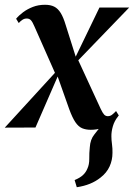

<svg xmlns="http://www.w3.org/2000/svg" viewBox="-52 -534 561 804"><path d="M269.5 250 260.5 220Q282.5 211 295 199.5Q307.5 188 314 172Q322 155 321.8 130.8Q321.5 106.5 324 83Q326 50 343 29.2Q360 8.5 372.5 -8.5L442 -46Q427 -27.5 420.5 -4.8Q414 18 414.5 37.5Q414.5 52 417 70.2Q419.5 88.5 419 106Q419 136.5 406.8 163.2Q394.5 190 368.5 210Q349 225.5 324.5 235.5Q300 245.5 269.5 250ZM328 9.5Q307.5 9.5 292 3Q276.5 -3.5 263.8 -22.2Q251 -41 238 -76.5L178.5 -244.5L199 -235.5L96.5 0L-32 0.5L195 -247.5L182.5 -219L92.5 -422.5Q84.5 -441.5 77.8 -449Q71 -456.5 60 -456.5Q50 -456.5 41.8 -451Q33.5 -445.5 26.5 -437.5L15.5 -455.5Q27 -469.5 44.8 -482.8Q62.5 -496 85.5 -505Q108.5 -514 136.5 -514Q159.5 -514 175 -506.2Q190.5 -498.5 202 -480Q213.5 -461.5 223 -429.5L270.5 -279.5L255 -276L364.5 -502.5H489L255.5 -260.5L271 -292L369.5 -78.5Q378 -60.5 384.2 -54Q390.5 -47.5 399.5 -47.5Q409.5 -47.5 417.2 -53.5Q425 -59.5 434 -69L445.5 -50.5Q430.5 -31 412.5 -17.8Q394.5 -4.5 373.5 2.5Q352.5 9.5 328 9.5Z"/></svg>

Font: Merriweather 144pt SemiBold
Style: Italic
Weight: 600
Italic angle: -7.8°
Version: Version 2.101